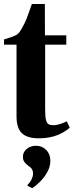

<svg xmlns="http://www.w3.org/2000/svg" viewBox="-20 -692 375 976"><path d="M176.5 11Q119 11 91.5 -14.5Q64 -40 64 -101V-465H0.5V-491.5Q10.5 -495 22.2 -498.5Q34 -502 45.2 -506.2Q56.5 -510.5 63.5 -514.5Q72.5 -520 79.2 -529.2Q86 -538.5 92 -549.5Q98 -560.5 103.5 -571Q109 -581.5 115.8 -599Q122.5 -616.5 129.5 -636.2Q136.5 -656 142 -671.5H208L208.5 -512.5H317V-465H209.5V-136Q209.5 -100.5 213.5 -83.2Q217.5 -66 226.8 -60.8Q236 -55.5 251.5 -55.5Q268 -55.5 287 -62Q306 -68.5 319.5 -75.5L334.5 -42.5Q319.5 -29.5 297.2 -17Q275 -4.5 244.8 3.2Q214.5 11 176.5 11ZM236 125.5Q236 155.5 220.2 183.2Q204.5 211 183 232.2Q161.5 253.5 144 264.5H143L120 252V247.5Q133.5 235 140.8 219Q148 203 148 191.5Q148 177.5 142.8 168.5Q137.5 159.5 123 150Q111.5 142 104 131.5Q96.5 121 96.5 106Q96.5 87.5 106.5 74.8Q116.5 62 131.2 55.5Q146 49 160 49H163.5Q194 49 215 70.2Q236 91.5 236 125.5Z"/></svg>

Font: Merriweather 120pt
Style: Bold
Weight: 700
Designer: Eben Sorkin
Foundry: Eben Sorkin
Version: Version 2.100